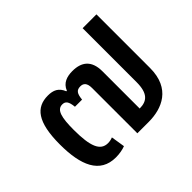

<svg xmlns="http://www.w3.org/2000/svg" viewBox="-132 -783 992 992"><g transform="rotate(-45 364.5 -287.0)"><path d="M248 -325H300C304 -365 314 -380 342 -380C364 -380 379 -368 379 -331V0H462C559 0 664 -42 664 -192V-584H563V-190C563 -108 532 -82 478 -82V-354C478 -434 435 -465 369 -465C330 -465 293 -454 277 -413H273C257 -453 229 -465 190 -465C104 -465 55 -407 55 -242C55 -90 96 10 213 10C240 10 265 5 283 -2L271 -78C259 -73 246 -71 236 -71C180 -71 159 -125 159 -245C159 -334 170 -380 210 -380C233 -380 244 -366 248 -325Z"/></g></svg>

Font: Noto Sans Thai Medium
Style: Regular
Weight: 500
Designer: Monotype Design Team
Foundry: Monotype Imaging Inc.
Version: Version 1.901